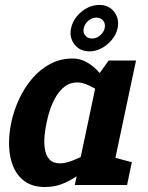

<svg xmlns="http://www.w3.org/2000/svg" viewBox="-20 -743 595 771"><path d="M373.3 -440 511.3 -430 420.3 0H280.3ZM373.3 -440 416.3 -500H526.3L511.3 -430ZM397.7 -163.3 407.7 -160Q407.7 -160 395.8 -143Q384 -126 361.8 -101Q339.7 -76 309 -51Q278.3 -26 241 -9Q203.7 8 161.7 8L222.3 -87Q242.7 -87 272 -98.5Q301.3 -110 330.2 -125.2Q359 -140.3 378.3 -151.8Q397.7 -163.3 397.7 -163.3ZM434.3 -336.7Q434.3 -336.7 419.8 -348.2Q405.3 -359.7 382.8 -374.3Q360.3 -389 335.8 -400.5Q311.3 -412 291 -412L271.7 -508Q304.7 -508 332.3 -491Q360 -474 380.8 -449Q401.7 -424 416.3 -399Q431 -374 438.3 -357Q445.7 -340 445.7 -340ZM291 -412Q261.7 -412 240.7 -396.2Q219.7 -380.3 204.8 -355Q190 -329.7 180.8 -302Q171.7 -274.3 167 -250Q161.7 -225.7 159 -197.5Q156.3 -169.3 160.3 -144Q164.3 -118.7 178.7 -102.8Q193 -87 222.3 -87L161.7 8Q112 8 80.7 -14Q49.3 -36 33.7 -73Q18 -110 16.5 -156Q15 -202 25 -250Q35 -298 56.2 -344Q77.3 -390 108.8 -427Q140.3 -464 181.2 -486Q222 -508 271.7 -508ZM410.3 0 409 -118.3 509.3 -91.7 490.3 0ZM265.5 -630.2Q271.3 -656 288.2 -676.9Q305.2 -697.8 329.1 -710.6Q353 -723.3 378.7 -723.3Q416.7 -723.3 438.3 -695.8Q460 -668.3 452.3 -630Q447 -605 429.7 -583.8Q412.3 -562.7 388.6 -549.7Q364.8 -536.7 339.3 -536.7Q301 -536.7 279.2 -564.7Q257.3 -592.7 265.5 -630.2ZM316.3 -629.4Q312.3 -613 322.1 -600.7Q331.9 -588.3 349.7 -588.3Q367 -588.3 381.7 -600.7Q396.3 -613 400.3 -629.4Q404.3 -647.7 394.4 -660Q384.5 -672.3 367.6 -672.3Q349.7 -672.3 335 -660Q320.3 -647.7 316.3 -629.4Z"/></svg>

Font: Epunda Slab Light
Style: Italic
Weight: 300
Italic angle: -12°
Designer: Simon Atzbach
Foundry: typofactur
Version: Version 1.102